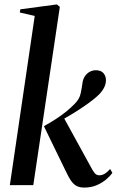

<svg xmlns="http://www.w3.org/2000/svg" viewBox="-20 -837 528 868"><path d="M24.5 0 137 -765 69.5 -780.5 72 -795 237 -817 250.5 -806 130.5 0ZM361 11Q342.5 11 328.5 4.8Q314.5 -1.5 302.2 -18.5Q290 -35.5 275.5 -67L178.5 -266.5Q213.5 -286 238.8 -303Q264 -320 282.8 -335.5Q301.5 -351 317 -367Q339 -388.5 344.5 -414Q350 -439.5 352 -456Q354 -477 363 -491Q372 -505 385.2 -512.2Q398.5 -519.5 413 -519.5Q436.5 -519.5 447.8 -506.2Q459 -493 459 -475Q459 -454 447.2 -434.8Q435.5 -415.5 416.5 -399.5Q402.5 -387 379.5 -370.2Q356.5 -353.5 328.8 -335.8Q301 -318 272.8 -302.2Q244.5 -286.5 219.5 -275.5L267 -307.5L388 -87Q401 -62 409 -53.2Q417 -44.5 429 -44.5Q441 -44.5 452.8 -51.2Q464.5 -58 478 -73L488 -55.5Q478 -41 460 -25.8Q442 -10.5 417.2 0.2Q392.5 11 361 11Z"/></svg>

Font: Merriweather 144pt Medium
Style: Italic
Weight: 500
Italic angle: -7.8°
Version: Version 2.101